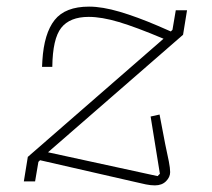

<svg xmlns="http://www.w3.org/2000/svg" viewBox="-20 -548 640 580"><path d="M448 12Q435 12 420.5 9Q406 6 385 1L101 -64L96 -59L86 0H52L64 -74L474 -431Q391 -466 339 -481.5Q287 -497 248 -497Q191 -497 165 -464Q139 -431 138 -346H107L108 -365Q113 -447 145 -487.5Q177 -528 249 -528Q289 -528 341.5 -512.5Q394 -497 457 -470L496 -453L501 -458L511 -517H545L533 -443L125 -88L456 -16L463 -23L435 -196L462 -202L479 -113Q486 -81 490 -60.5Q494 -40 494 -28Q494 -13 481.5 -0.5Q469 12 448 12Z"/></svg>

Font: IBM Plex Mono ExtraLight
Style: Italic
Weight: 200
Italic angle: -9°
Monospace: yes
Designer: Mike Abbink, Paul van der Laan, Pieter van Rosmalen
Foundry: Bold Monday
Version: Version 2.3